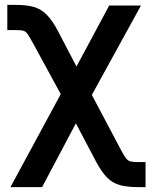

<svg xmlns="http://www.w3.org/2000/svg" viewBox="-20 -558 619 782"><path d="M22.5 204.1 264.2 -242.7H316.4L472.2 51.8Q484.9 76.2 493.2 86.7Q501.5 97.2 512.2 99.6Q522.9 102.1 543.5 102.1H572.8V204.1H543.5Q499.5 204.1 469.7 196.3Q439.9 188.5 417.2 166.3Q394.5 144 371.1 100.1L289.1 -55.7L151.4 204.1ZM259.8 -115.2 114.3 -382.3Q100.1 -408.2 92.3 -419.4Q84.5 -430.7 74.2 -433.1Q64 -435.5 43.5 -435.5H9.8V-538.1H43.5Q87.9 -538.1 117.4 -529.8Q147 -521.5 169.9 -498.5Q192.9 -475.6 216.3 -431.2L291.5 -287.1L424.8 -535.6H554.2L323.2 -115.2Z"/></svg>

Font: Inter 20pt SemiBold
Style: Regular
Weight: 600
Version: Version 4.001;git-66647c0bb